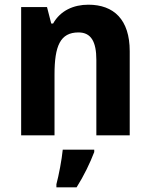

<svg xmlns="http://www.w3.org/2000/svg" viewBox="-20 -576 640 817"><path d="M356 -556C293 -556 237 -531 206 -476H198L180 -546H70V0H212V-259C212 -380 236 -438 314 -438C368 -438 390 -398 390 -321V0H532V-358C532 -493 464 -556 356 -556ZM381 71V61H247C243 103 230 171 220 208V221H306C337 172 363 118 381 71Z"/></svg>

Font: Noto Sans Myanmar SemiCondensed
Style: Bold
Weight: 700
Width: 4
Designer: Monotype Design Team
Foundry: Monotype Imaging Inc.
Version: Version 2.107